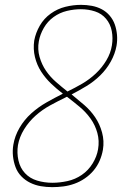

<svg xmlns="http://www.w3.org/2000/svg" viewBox="-20 -763 540 791"><path d="M195 8Q171 8 148 4Q125 0 104.5 -10Q84 -20 68 -36.5Q52 -53 44 -74.5Q36 -96 33.5 -119.5Q31 -143 35 -167Q41 -203 60.5 -236.5Q80 -270 109 -296Q138 -322 171.5 -341Q205 -360 239 -377Q213 -397 190 -419Q167 -441 149.5 -468Q132 -495 124 -528Q116 -561 121 -596Q127 -628 144 -657.5Q161 -687 189 -707Q217 -727 249.5 -735Q282 -743 314 -743Q336 -743 358 -739Q380 -735 399 -725Q418 -715 432 -698.5Q446 -682 453 -662Q460 -642 462 -619.5Q464 -597 460 -574Q454 -541 436.5 -509.5Q419 -478 393 -452.5Q367 -427 336.5 -408.5Q306 -390 275 -374Q301 -353 327 -330.5Q353 -308 372 -280Q391 -252 400.5 -217Q410 -182 404 -146Q400 -123 390.5 -101Q381 -79 365.5 -60.5Q350 -42 329.5 -28Q309 -14 286.5 -6Q264 2 241 5Q218 8 195 8ZM258 -386Q289 -401 319 -418.5Q349 -436 374.5 -460Q400 -484 418 -514Q436 -544 441 -576Q446 -606 440.5 -635Q435 -664 417 -685.5Q399 -707 371.5 -716Q344 -725 313 -725Q285 -725 255.5 -718Q226 -711 201 -693Q176 -675 160.5 -648Q145 -621 140 -593Q134 -560 143 -528.5Q152 -497 169.5 -471.5Q187 -446 210.5 -425.5Q234 -405 258 -386ZM196 -10Q226 -10 258 -17Q290 -24 317 -42.5Q344 -61 361.5 -89.5Q379 -118 384 -148Q390 -183 381 -215.5Q372 -248 353 -274.5Q334 -301 309 -322Q284 -343 259 -362L257 -364H255L252 -363L251 -362Q218 -346 186 -328.5Q154 -311 126.5 -286.5Q99 -262 79.5 -230.5Q60 -199 54 -165Q49 -133 56 -102Q63 -71 83 -49.5Q103 -28 133 -19Q163 -10 196 -10Z"/></svg>

Font: Iosevka Thin
Style: Italic
Weight: 100
Italic angle: -9°
Monospace: yes
Designer: Belleve Invis
Foundry: Belleve Invis
Version: Version 32.5.0; ttfautohint (v1.8.4)